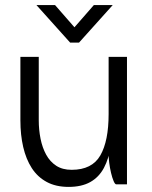

<svg xmlns="http://www.w3.org/2000/svg" viewBox="-20 -723 597 753"><path d="M255 -556 123 -703H196L272 -616L348 -703H422L290 -556ZM132 -500V-249H60V-500ZM132 -251Q132 -214 139 -179Q146 -144 161 -116.5Q176 -89 200.5 -73Q225 -57 261 -57Q341 -57 373.5 -113.5Q406 -170 406 -276Q406 -276 415 -276Q424 -276 424 -276Q424 -208 415.5 -154.5Q407 -101 387.5 -64.5Q368 -28 334 -9Q300 10 249 10Q199 10 163 -9.5Q127 -29 104.5 -64Q82 -99 71 -146.5Q60 -194 60 -251ZM478 -500V0H436Q431 0 425.5 -13Q420 -26 415.5 -45Q411 -64 408.5 -83.5Q406 -103 406 -115V-500Z"/></svg>

Font: Haskoy
Style: Regular
Weight: 400
Designer: Ertekin Erdin
Foundry: Ertekin Erdin
Version: Version 1.500